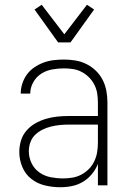

<svg xmlns="http://www.w3.org/2000/svg" viewBox="-20 -778 540 806"><path d="M233 8Q201 8 169 0.5Q137 -7 111.5 -27Q86 -47 73.5 -77.5Q61 -108 61 -140Q61 -164 68 -187.5Q75 -211 91 -229.5Q107 -248 128 -260Q149 -272 172.5 -279Q196 -286 220 -288.5Q244 -291 268 -291H391V-348Q391 -367 388 -386Q385 -405 376 -422.5Q367 -440 353.5 -453.5Q340 -467 323 -476Q306 -485 287 -488Q268 -491 249 -491Q224 -491 199 -486.5Q174 -482 153 -468.5Q132 -455 119.5 -432.5Q107 -410 107 -385H67Q67 -407 74 -428Q81 -449 93.5 -466Q106 -483 124.5 -495.5Q143 -508 163.5 -515.5Q184 -523 205.5 -525.5Q227 -528 249 -528Q273 -528 297 -524Q321 -520 343 -509Q365 -498 382.5 -481Q400 -464 411 -442.5Q422 -421 426.5 -396.5Q431 -372 431 -348V0H391V-90Q382 -67 366 -47.5Q350 -28 328.5 -15Q307 -2 282.5 3Q258 8 233 8ZM245 -29Q265 -29 285 -32.5Q305 -36 322.5 -45.5Q340 -55 354 -69.5Q368 -84 376.5 -102.5Q385 -121 388 -140.5Q391 -160 391 -180V-255H268Q249 -255 230 -253Q211 -251 193 -246.5Q175 -242 158 -233.5Q141 -225 127.5 -212Q114 -199 107.5 -180.5Q101 -162 101 -143Q101 -117 112.5 -93Q124 -69 145.5 -54Q167 -39 193 -34Q219 -29 245 -29ZM224 -600 125 -738 155 -758 250 -634 345 -758 375 -738 276 -600Z"/></svg>

Font: Iosevka Term Curly Extralight
Style: Regular
Weight: 200
Designer: Belleve Invis
Foundry: Belleve Invis
Version: Version 32.3.0